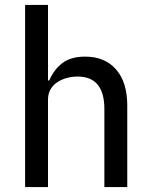

<svg xmlns="http://www.w3.org/2000/svg" viewBox="-20 -760 613 780"><path d="M82 -740H175V-433H180Q198 -476 232.5 -503Q267 -530 326 -530Q406 -530 451.5 -478Q497 -426 497 -331V0H404V-317Q404 -449 295 -449Q272 -449 250.5 -443Q229 -437 212 -425.5Q195 -414 185 -396.5Q175 -379 175 -355V0H82Z"/></svg>

Font: IBM Plex Sans KR Text
Style: Regular
Weight: 450
Designer: Mike Abbink; Paul van der Laan; Pieter van Rosmalen; Wujin Sim; Chorong Kim; Dohee Lee;
Foundry: Sandoll Inc.
Version: Version 1.001